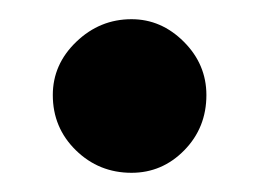

<svg xmlns="http://www.w3.org/2000/svg" viewBox="-20 -169 270 200"><path d="M35 -70Q35 -102 59.5 -125.5Q84 -149 117 -149Q148 -149 171.5 -125.5Q195 -102 195 -70Q195 -36 172 -12.5Q149 11 117 11Q83 11 59 -12.5Q35 -36 35 -70Z"/></svg>

Font: Open Sauce Sans
Style: Bold
Weight: 700
Designer: Alfredo Marco Pradil
Foundry: Creative Sauce Fz LLC
Version: Version 1.477